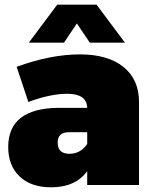

<svg xmlns="http://www.w3.org/2000/svg" viewBox="-20 -789 653 819"><path d="M308 -689 253 -607H103L224 -769H392L513 -607H363ZM321 -557Q440 -557 506.5 -503.5Q573 -450 573 -354V0H352V-59Q302 10 198 10Q112 10 63.5 -36.5Q15 -83 15 -162Q15 -326 227 -329H352Q350 -389 267 -389Q195 -389 101 -354L51 -504Q196 -557 321 -557ZM276 -133Q324 -133 352 -175V-225H274Q226 -225 226 -181Q226 -133 276 -133Z"/></svg>

Font: MontserratBlack
Style: Regular
Weight: 900
Designer: Julieta Ulanovsky
Foundry: Julieta Ulanovsky
Version: Version 4.000